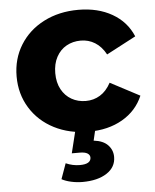

<svg xmlns="http://www.w3.org/2000/svg" viewBox="-55 -595 707 874"><g transform="rotate(-5 299.0 -158.0)"><path d="M29.4 -270.4Q29.4 -350.7 68.7 -414.1Q108 -477.4 177.5 -513Q247 -548.6 335.1 -548.6Q424.4 -548.6 489.7 -511.1Q554.9 -473.7 583.2 -405.7L448.7 -334.8Q428.6 -371.8 399.2 -389.9Q369.9 -408.1 334.1 -408.1Q297.9 -408.1 268.9 -391.9Q239.9 -375.7 222.9 -344.3Q206 -312.9 206 -270.4Q206 -227.4 222.9 -196.3Q239.9 -165.2 268.9 -148.7Q297.9 -132.2 334.1 -132.2Q369.9 -132.2 399.2 -150.2Q428.6 -168.1 448.7 -205.6L583.2 -134.7Q554.4 -67.1 489.2 -29.4Q424 8.2 335.1 8.2Q247 8.2 177.5 -27.3Q108 -62.9 68.7 -126.6Q29.4 -190.2 29.4 -270.4ZM192.1 212.8 217.4 142.2Q248.3 156 281.4 156Q307.2 156 319.7 148.2Q332.1 140.3 332.1 126.2Q332.1 114.1 320.6 106.8Q309 99.6 284.9 99.6H249.2L275.8 -8.7H367.3L353.3 50.7Q396.9 55.8 418.3 78.5Q439.7 101.2 439.7 132.4Q439.7 179.3 397.8 206.6Q356 233.8 287 233.8Q261.1 233.8 235.6 228.2Q210 222.7 192.1 212.8Z"/></g></svg>

Font: iiserrat Thin
Style: Regular
Weight: 100
Designer: Akira Ohta
Foundry: Akira Ohta
Version: Version 1.200;Glyphs 3.3.1 (3343)